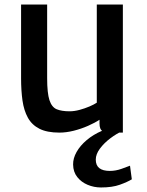

<svg xmlns="http://www.w3.org/2000/svg" viewBox="-20 -577 648 847"><path d="M242 8Q187.5 8 154 -9Q120.5 -26 103 -57.8Q85.5 -89.5 79.2 -133.5Q73 -177.5 73 -231V-557H188V-232Q188 -166 198.2 -135Q208.5 -104 230.2 -95Q252 -86 287 -86Q307.5 -86 330.8 -92.2Q354 -98.5 374.5 -107.2Q395 -116 407 -124V-557H522V8H469Q446 8 432.5 1.2Q419 -5.5 419 -33V-72L421 -50Q398.5 -35 368.2 -21.8Q338 -8.5 305 -0.2Q272 8 242 8ZM425.5 250Q394.5 250 366.5 238.2Q338.5 226.5 320.8 204Q303 181.5 302.5 149Q302 121.5 317.8 93.5Q333.5 65.5 362.5 41Q391.5 16.5 430 0L464 -14.5L522 0Q494 12.5 466.2 33.5Q438.5 54.5 420.5 79Q402.5 103.5 402.5 127Q402.5 152.5 418.2 164.8Q434 177 464.5 177Q490 177 515.5 168Q541 159 553.5 154L561.5 214Q542 226 508.5 238Q475 250 425.5 250Z"/></svg>

Font: Tracken
Style: Regular
Weight: 400
Designer: Eben Sorkin
Foundry: Eben Sorkin
Version: Version 2.001